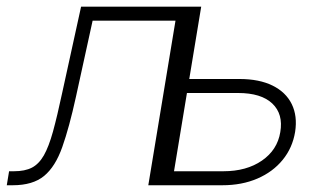

<svg xmlns="http://www.w3.org/2000/svg" viewBox="-45 -549 957 569"><path d="M-24.9 0 -18.1 -41.5H-3.4Q28.8 -41.5 49.6 -52.2Q70.3 -63 85 -88.6Q99.6 -114.3 112.1 -159.4Q124.5 -204.6 139.2 -273.4L195.3 -529.3H525.4L438 0H394.5L475.1 -487.8H229.5L180.2 -262.7Q160.2 -171.4 139.6 -113.3Q119.1 -55.2 85.7 -27.6Q52.2 0 -7.3 0ZM505.4 -314.9H664.6Q723.1 -314.9 762.7 -295.4Q802.2 -275.9 819.6 -240.5Q836.9 -205.1 829.6 -158.2Q821.8 -110.8 792.7 -75.2Q763.7 -39.6 717.8 -19.8Q671.9 0 613.8 0H420.4L507.8 -529.3H551.3L470.7 -41.5H617.2Q685.5 -41.5 731.2 -73Q776.9 -104.5 785.6 -157.2Q794.9 -210.9 762 -242.2Q729 -273.4 660.6 -273.4H498.5Z"/></svg>

Font: Inter 24pt ExtraLight
Style: Italic
Weight: 250
Italic angle: -9.3988°
Version: Version 4.001;git-66647c0bb